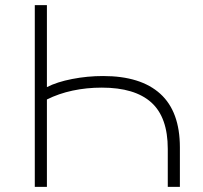

<svg xmlns="http://www.w3.org/2000/svg" viewBox="-20 -725 786 745"><path d="M115 0V-705H162V-387Q201 -407 260 -418.5Q319 -430 380 -430Q526 -430 602 -361Q678 -292 678 -153V0H631V-147Q631 -270 567 -327.5Q503 -385 375 -385Q316 -385 262 -373.5Q208 -362 162 -339V0Z"/></svg>

Font: Nunito Sans 10pt SemiExpanded ExtraLight
Style: Regular
Weight: 250
Width: 6
Designer: Vernon Adams
Foundry: Vernon Adams
Version: Version 3.101;gftools[0.9.27]